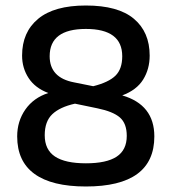

<svg xmlns="http://www.w3.org/2000/svg" viewBox="-20 -674 630 704"><path d="M294.9 9.8Q169.9 9.8 106.4 -36.4Q43 -82.5 43 -173.8Q43 -229.5 73 -272.5Q103 -315.4 157.2 -333Q108.9 -351.1 85 -387.7Q61 -424.3 61 -470.2Q61 -556.2 119.9 -605Q178.7 -653.8 294.9 -653.8Q413.1 -653.8 470.9 -605.2Q528.8 -556.6 528.8 -470.2Q528.8 -420.9 504.9 -382.3Q481 -343.8 428.2 -324.2Q545.9 -290 545.9 -173.8Q545.9 9.8 294.9 9.8ZM321.8 -357.9Q378.4 -372.1 403.3 -396.5Q428.2 -420.9 428.2 -467.8Q428.2 -567.9 294.9 -567.9Q162.1 -567.9 162.1 -467.8Q162.1 -389.2 251 -372.1ZM444.8 -175.8Q444.8 -221.2 419.7 -243.2Q394.5 -265.1 336.9 -276.9L254.9 -293.9Q199.7 -281.7 171.9 -255.4Q144 -229 144 -178.2Q144 -125 181.6 -100.1Q219.2 -75.2 294.9 -75.2Q370.6 -75.2 407.7 -99.6Q444.8 -124 444.8 -175.8Z"/></svg>

Font: Kanit
Style: Regular
Weight: 400
Designer: Katatrad Team
Foundry: CadsonDemak
Version: Version 1.000;PS 001.000;hotconv 1.0.88;makeotf.lib2.5.64775